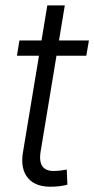

<svg xmlns="http://www.w3.org/2000/svg" viewBox="-20 -694 353 719"><path d="M313 -542.5 303.2 -485.4H43.5L52.7 -542.5ZM157.2 -673.8H222.7L132.3 -127.4Q125.5 -86.9 140.6 -68.8Q155.8 -50.8 192.4 -54.2Q199.7 -54.2 210.2 -55.9Q220.7 -57.6 230 -59.1L232.4 -2.4Q222.2 0.5 208.7 2.4Q195.3 4.4 182.1 4.9Q116.2 8.8 85.9 -25.9Q55.7 -60.5 65.9 -123Z"/></svg>

Font: Inter 16pt Light
Style: Italic
Weight: 300
Italic angle: -9.3988°
Version: Version 4.001;git-66647c0bb